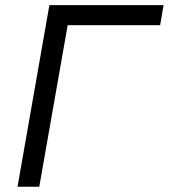

<svg xmlns="http://www.w3.org/2000/svg" viewBox="-20 -713 644 733"><path d="M46.9 0H129.9L238.3 -616.7H591.3L604.5 -693.4H168.5Z"/></svg>

Font: Cascadia Mono NF SemiLight
Style: Italic
Weight: 350
Italic angle: -10°
Monospace: yes
Designer: Aaron Bell
Foundry: Saja Typeworks
Version: Version 2404.023